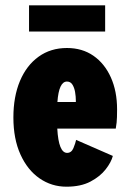

<svg xmlns="http://www.w3.org/2000/svg" viewBox="-20 -693 490 724"><path d="M230.5 11Q174.5 11 129 -20.5Q83.5 -52 57 -110.8Q30.5 -169.5 30.5 -250Q30.5 -328.5 55.2 -387.5Q80 -446.5 125.5 -479.2Q171 -512 232.5 -512Q290 -512 332.2 -482.8Q374.5 -453.5 398 -401.2Q421.5 -349 421.5 -280.5Q421.5 -247.5 419.8 -231.2Q418 -215 416.5 -208H196Q201 -116.5 233 -116.5Q249.5 -116.5 257 -134.8Q264.5 -153 267 -165.5L405.5 -105Q399.5 -81.5 378.5 -54.5Q357.5 -27.5 321 -8.2Q284.5 11 230.5 11ZM232.5 -385.5Q202 -385.5 196.5 -308.5H266V-314Q266 -329 263.2 -345.5Q260.5 -362 253.2 -373.8Q246 -385.5 232.5 -385.5ZM89.5 -574V-673H376.5V-574Z"/></svg>

Font: Trispace Condensed ExtraBold
Style: Regular
Weight: 800
Width: 3
Designer: Tyler Finck
Foundry: Etcetera Type Company
Version: Version 1.210; ttfautohint (v1.8.3)